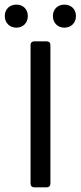

<svg xmlns="http://www.w3.org/2000/svg" viewBox="-40 -802 345 822"><path d="M-19.5 -733.4C-19.5 -704.1 1 -683.6 30.3 -683.6C58.6 -683.6 79.1 -704.1 79.1 -733.4C79.1 -762.7 58.6 -782.2 30.3 -782.2C1 -782.2 -19.5 -762.7 -19.5 -733.4ZM186.5 -733.4C186.5 -704.1 207 -683.6 235.4 -683.6C264.6 -683.6 285.2 -704.1 285.2 -733.4C285.2 -762.7 264.6 -782.2 235.4 -782.2C207 -782.2 186.5 -762.7 186.5 -733.4ZM90.8 -609.4V-15.6C90.8 -5.9 96.7 0 106.4 0H160.2C169.9 0 175.8 -5.9 175.8 -15.6V-609.4C175.8 -619.1 169.9 -625 160.2 -625H106.4C96.7 -625 90.8 -619.1 90.8 -609.4Z"/></svg>

Font: Ed Sans Neue
Style: Regular
Weight: 400
Designer: Stephen Hutchings
Version: Version 1.004;PS 001.004;hotconv 1.0.88;makeotf.lib2.5.64775